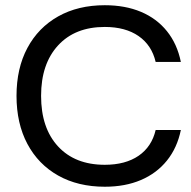

<svg xmlns="http://www.w3.org/2000/svg" viewBox="-20 -705 733 736"><path d="M381.7 10.8Q279.2 10.8 202.9 -32.1Q126.7 -75 85 -153.3Q43.3 -231.7 43.3 -337.5Q43.3 -443.3 85 -521.2Q126.7 -599.2 202.9 -642.1Q279.2 -685 381.7 -685Q460 -685 520.4 -659.6Q580.8 -634.2 620 -585.4Q659.2 -536.7 673.3 -467.5H576.7Q561.7 -531.7 511.3 -566.7Q460.8 -601.7 381.7 -601.7Q267.5 -601.7 202.5 -530.8Q137.5 -460 137.5 -337.5Q137.5 -214.2 202.5 -143.8Q267.5 -73.3 381.7 -73.3Q460.8 -73.3 511.3 -107.9Q561.7 -142.5 576.7 -206.7H673.3Q659.2 -138.3 620 -89.6Q580.8 -40.8 520.4 -15Q460 10.8 381.7 10.8Z"/></svg>

Font: Funnel Display
Style: Regular
Weight: 400
Designer: NORD ID, Kristian Moeller
Foundry: Dicotype
Version: Version 1.000